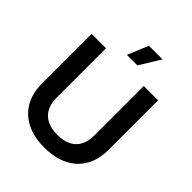

<svg xmlns="http://www.w3.org/2000/svg" viewBox="-255 -1086 1244 1244"><g transform="rotate(45 366.5 -464.0)"><path d="M366 9Q270 9 202 -25.5Q134 -60 98 -123.5Q62 -187 62 -274V-729H194V-275Q194 -220 215 -183Q236 -146 274.5 -127.5Q313 -109 367 -109Q425 -109 463.5 -129Q502 -149 521 -186Q540 -223 540 -275V-729H671V-274Q671 -186 634.5 -122.5Q598 -59 529.5 -25Q461 9 366 9ZM320 -794 379 -937H504L416 -794Z"/></g></svg>

Font: Mona Sans ExtraLight SemiBold
Style: Regular
Weight: 600
Version: Version 2.000